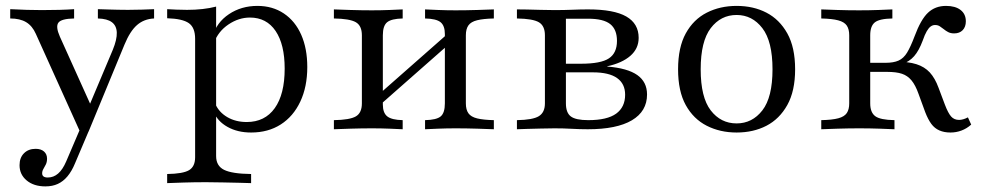

<svg xmlns="http://www.w3.org/2000/svg" viewBox="-20 -447 3396 664"><path d="M256.5 8.1 104 -329.8Q91.9 -357.3 70.6 -370.2Q49.2 -383.1 15.3 -383.1V-415.3Q46.8 -413.7 72.6 -412.9Q98.4 -412.1 125 -412.1Q158.1 -412.1 186.3 -412.9Q214.5 -413.7 236.3 -415.3V-383.1Q191.9 -382.3 181.9 -368.5Q171.8 -354.8 187.1 -320.2L298.4 -73.4L283.9 -70.2L370.2 -275Q384.7 -310.5 383.9 -334.3Q383.1 -358.1 366.9 -370.2Q350.8 -382.3 318.5 -383.1V-415.3Q340.3 -414.5 356.5 -414.1Q372.6 -413.7 387.9 -413.3Q403.2 -412.9 422.6 -412.9Q447.6 -412.9 471.4 -413.7Q495.2 -414.5 512.9 -415.3V-383.1Q478.2 -381.5 454 -360.5Q429.8 -339.5 410.5 -292.7L286.3 8.1ZM137.1 197.6Q96.8 197.6 72.2 177Q47.6 156.5 47.6 124.2Q47.6 98.4 62.9 83.1Q78.2 67.7 103.2 67.7Q121.8 67.7 132.3 77Q142.7 86.3 142.7 101.6Q142.7 112.9 138.7 121.4Q134.7 129.8 130.2 137.1Q125.8 144.4 125.8 152.4Q125.8 166.9 145.2 166.9Q165.3 166.9 181 153.2Q196.8 139.5 208.9 111.3L261.3 -11.3L287.1 5.6L239.5 117.7Q228.2 145.2 213.3 162.9Q198.4 180.6 179.8 189.1Q161.3 197.6 137.1 197.6Z M558.1 186.3V154.8Q612.9 154 633.9 141.5Q654.8 129 654.8 96.8V-312.9Q654.8 -351.6 633.1 -366.9Q611.3 -382.3 558.1 -383.9V-415.3Q572.6 -414.5 589.9 -413.7Q607.3 -412.9 626.6 -412.9Q683.9 -412.9 727.4 -424.2V92.7Q727.4 126.6 754.8 140.3Q782.3 154 848.4 154.8V186.3Q833.1 185.5 807.3 185.1Q781.5 184.7 751.6 183.9Q721.8 183.1 692.7 183.1Q651.6 183.1 614.5 184.3Q577.4 185.5 558.1 186.3ZM848.4 11.3Q801.6 11.3 766.9 -8.1Q732.3 -27.4 719.4 -59.7L725 -87.1Q737.1 -58.9 766.1 -41.9Q795.2 -25 833.1 -25Q896 -25 930.2 -73Q964.5 -121 964.5 -209.7Q964.5 -293.5 933.1 -339.9Q901.6 -386.3 844.4 -386.3Q805.6 -386.3 770.2 -362.5Q734.7 -338.7 720.2 -299.2L716.1 -322.6Q729 -369.4 771.8 -398Q814.5 -426.6 870.2 -426.6Q922.6 -426.6 961.7 -400.4Q1000.8 -374.2 1021.8 -326.6Q1042.7 -279 1042.7 -215.3Q1042.7 -146.8 1018.5 -95.6Q994.4 -44.4 950.8 -16.5Q907.3 11.3 848.4 11.3Z M1450 0V-31.5Q1489.5 -32.3 1504 -44.4Q1518.5 -56.5 1518.5 -89.5V-329Q1518.5 -358.1 1503.6 -370.2Q1488.7 -382.3 1450 -383.1V-414.5Q1465.3 -413.7 1495.2 -412.5Q1525 -411.3 1555.6 -411.3Q1591.9 -411.3 1630.6 -412.5Q1669.4 -413.7 1687.9 -414.5V-383.1Q1651.6 -382.3 1630.2 -377Q1608.9 -371.8 1600 -359.3Q1591.1 -346.8 1591.1 -325V-89.5Q1591.1 -67.7 1600 -55.2Q1608.9 -42.7 1630.2 -37.5Q1651.6 -32.3 1687.9 -31.5V0Q1669.4 -0.8 1630.6 -2Q1591.9 -3.2 1555.6 -3.2Q1525 -3.2 1495.2 -2Q1465.3 -0.8 1450 0ZM1134.7 0V-31.5Q1189.5 -32.3 1210.5 -44.4Q1231.5 -56.5 1231.5 -89.5V-325Q1231.5 -358.1 1210.5 -370.2Q1189.5 -382.3 1134.7 -383.1V-414.5Q1153.2 -413.7 1191.9 -412.5Q1230.6 -411.3 1266.1 -411.3Q1297.6 -411.3 1327.4 -412.5Q1357.3 -413.7 1372.6 -414.5V-383.1Q1333.9 -382.3 1319 -370.2Q1304 -358.1 1304 -325V-85.5Q1304 -56.5 1319.4 -44.4Q1334.7 -32.3 1372.6 -31.5V0Q1357.3 -0.8 1327.4 -2Q1297.6 -3.2 1266.1 -3.2Q1230.6 -3.2 1191.9 -2Q1153.2 -0.8 1134.7 0ZM1291.1 -81.5 1274.2 -106.5 1531.5 -333.1 1548.4 -308.1Z M1767.7 0V-31.5Q1822.6 -32.3 1843.5 -45.2Q1864.5 -58.1 1864.5 -89.5V-325Q1864.5 -357.3 1844 -369.8Q1823.4 -382.3 1767.7 -383.1V-414.5Q1779.8 -414.5 1801.6 -414.1Q1823.4 -413.7 1848.8 -412.9Q1874.2 -412.1 1898.4 -412.1Q1930.6 -412.1 1959.3 -413.3Q1987.9 -414.5 2013.7 -414.5Q2103.2 -414.5 2146 -389.9Q2188.7 -365.3 2188.7 -316.1Q2188.7 -279 2160.1 -254Q2131.5 -229 2079.8 -217.7V-216.9Q2150 -211.3 2183.9 -187.5Q2217.7 -163.7 2217.7 -120.2Q2217.7 -62.1 2165.3 -31Q2112.9 0 2012.9 0Q1985.5 0 1957.3 -1.6Q1929 -3.2 1897.6 -3.2Q1874.2 -3.2 1849.2 -2.4Q1824.2 -1.6 1802.4 -1.2Q1780.6 -0.8 1767.7 0ZM2014.5 -31.5Q2079.8 -31.5 2110.9 -54Q2141.9 -76.6 2141.9 -119.4Q2141.9 -157.3 2114.1 -177Q2086.3 -196.8 2030.6 -196.8H1909.7V-226.6H1988.7Q2058.1 -226.6 2085.9 -245.2Q2113.7 -263.7 2113.7 -305.6Q2113.7 -345.2 2090.3 -363.7Q2066.9 -382.3 2013.7 -382.3H1931.5L1937.1 -387.1V-89.5Q1937.1 -57.3 1954 -44.4Q1971 -31.5 2014.5 -31.5Z M2527.4 11.3Q2470.2 11.3 2424.2 -12.1Q2378.2 -35.5 2351.6 -83.5Q2325 -131.5 2325 -207.3Q2325 -283.1 2351.6 -331.5Q2378.2 -379.8 2424.2 -403.2Q2470.2 -426.6 2527.4 -426.6Q2585.5 -426.6 2630.6 -403.2Q2675.8 -379.8 2702.8 -331.5Q2729.8 -283.1 2729.8 -207.3Q2729.8 -132.3 2702.8 -83.9Q2675.8 -35.5 2630.6 -12.1Q2585.5 11.3 2527.4 11.3ZM2527.4 -20.2Q2581.5 -20.2 2616.5 -65.3Q2651.6 -110.5 2651.6 -207.3Q2651.6 -304 2616.5 -349.6Q2581.5 -395.2 2527.4 -395.2Q2472.6 -395.2 2437.9 -349.6Q2403.2 -304 2403.2 -207.3Q2403.2 -110.5 2437.9 -65.3Q2472.6 -20.2 2527.4 -20.2Z M3266.9 11.3Q3245.2 11.3 3228.6 4Q3212.1 -3.2 3200.8 -18.5Q3189.5 -33.9 3179.8 -58.9L3156.5 -122.6Q3146 -152.4 3132.3 -169Q3118.5 -185.5 3099.2 -191.9Q3079.8 -198.4 3048.4 -198.4H2979V-229.8H3042.7Q3070.2 -229.8 3087.5 -237.5Q3104.8 -245.2 3116.9 -264.9Q3129 -284.7 3142.7 -321Q3164.5 -379.8 3189.5 -403.2Q3214.5 -426.6 3251.6 -426.6Q3283.9 -426.6 3302 -412.5Q3320.2 -398.4 3320.2 -373.4Q3320.2 -354 3309.3 -342.7Q3298.4 -331.5 3279.8 -331.5Q3267.7 -331.5 3259.3 -335.9Q3250.8 -340.3 3244 -346Q3237.1 -351.6 3230.2 -356Q3223.4 -360.5 3213.7 -360.5Q3205.6 -360.5 3198.8 -355.6Q3191.9 -350.8 3185.1 -339.1Q3178.2 -327.4 3171 -306.5Q3158.1 -271.8 3141.5 -252.8Q3125 -233.9 3099.2 -225L3078.2 -233.9Q3121 -233.9 3149.2 -225Q3177.4 -216.1 3195.6 -196.4Q3213.7 -176.6 3225.8 -143.5L3247.6 -85.5Q3258.9 -55.6 3269.4 -44Q3279.8 -32.3 3296.8 -32.3Q3310.5 -32.3 3327.4 -41.1L3338.7 -16.1Q3323.4 -2.4 3305.2 4.4Q3287.1 11.3 3266.9 11.3ZM2820.2 0V-31.5Q2858.1 -32.3 2879 -37.9Q2900 -43.5 2908.5 -56Q2916.9 -68.5 2916.9 -89.5V-325Q2916.9 -346 2908.5 -358.5Q2900 -371 2879 -376.6Q2858.1 -382.3 2820.2 -383.1V-414.5Q2838.7 -413.7 2875.8 -412.5Q2912.9 -411.3 2950.8 -411.3Q2987.1 -411.3 3018.5 -412.5Q3050 -413.7 3066.1 -414.5V-383.1Q3021 -382.3 3005.2 -369.4Q2989.5 -356.5 2989.5 -325V-89.5Q2989.5 -58.1 3006.9 -45.2Q3024.2 -32.3 3073.4 -31.5V0Q3057.3 -0.8 3022.6 -2Q2987.9 -3.2 2951.6 -3.2Q2915.3 -3.2 2877 -2Q2838.7 -0.8 2820.2 0Z"/></svg>

Font: Playfair 12pt Light
Style: Regular
Weight: 300
Designer: Claus Eggers Sørensen
Foundry: Claus Eggers Sørensen
Version: Version 2.000;gftools[0.9.28]